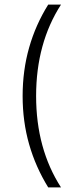

<svg xmlns="http://www.w3.org/2000/svg" viewBox="-20 -770 306 840"><path d="M79 -350Q79 -462 107.5 -562Q136 -662 191 -750H247Q138 -581 138 -350Q138 -119 247 50H191Q136 -39 107.5 -138.5Q79 -238 79 -350Z"/></svg>

Font: Haskoy Light
Style: Regular
Weight: 300
Designer: Ertekin Erdin
Foundry: Ertekin Erdin
Version: Version 2.000; ttfautohint (v1.8.4.7-5d5b)